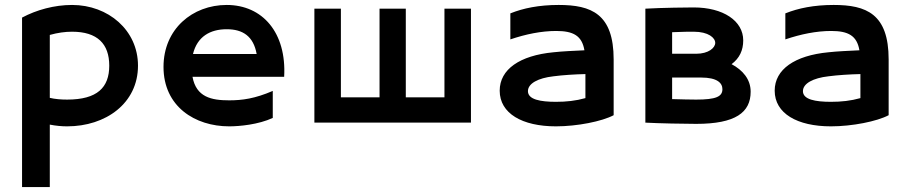

<svg xmlns="http://www.w3.org/2000/svg" viewBox="-20 -495 3670 775"><path d="M69 -424V260H181V8C206 13 230 15 251 15C407 15 537 -78 537 -230C537 -373 417 -475 271 -475C199 -475 127 -455 69 -424ZM181 -100V-354C213 -363 243 -367 271 -367C373 -367 421 -318 421 -230C421 -142 373 -93 251 -93C226 -93 202 -95 181 -100Z M640 -225C640 -65 767 15 905 15C946 15 1023 8 1081 -19V-128C1009 -97 958 -90 905 -90C833 -90 772 -103 757 -185H1127C1137 -363 1040 -475 895 -475C757 -475 640 -378 640 -225ZM759 -277C776 -347 828 -377 895 -377C960 -377 1003 -349 1016 -277Z M1249 0H1881V-460H1774V-102H1618V-460H1512V-102H1356V-460H1249Z M1997 -129C1997 -37 2088 15 2224 15C2310 15 2410 -5 2457 -30V-255C2457 -439 2367 -475 2235 -475C2156 -475 2092 -462 2040 -441V-336C2102 -357 2165 -370 2225 -370C2294 -370 2329 -351 2339 -292C2297 -290 2250 -288 2214 -284C2078 -271 1997 -215 1997 -129ZM2111 -127C2111 -158 2152 -180 2214 -187C2252 -192 2300 -195 2343 -196V-99C2304 -88 2266 -84 2224 -84C2162 -84 2111 -93 2111 -127Z M2585 -460V0C2638 3 2745 5 2790 5C2949 5 3010 -41 3010 -125C3010 -175 2978 -212 2933 -236C2965 -260 2980 -292 2980 -332C2980 -411 2899 -465 2780 -465C2759 -465 2654 -464 2585 -460ZM2693 -95V-182H2810C2875 -182 2896 -160 2896 -135C2896 -105 2870 -93 2790 -93C2765 -93 2729 -94 2693 -95ZM2693 -278V-365C2733 -367 2767 -367 2780 -367C2840 -367 2867 -342 2867 -322C2867 -302 2840 -278 2790 -278Z M3107 -129C3107 -37 3198 15 3334 15C3420 15 3520 -5 3567 -30V-255C3567 -439 3477 -475 3345 -475C3266 -475 3202 -462 3150 -441V-336C3212 -357 3275 -370 3335 -370C3404 -370 3439 -351 3449 -292C3407 -290 3360 -288 3324 -284C3188 -271 3107 -215 3107 -129ZM3221 -127C3221 -158 3262 -180 3324 -187C3362 -192 3410 -195 3453 -196V-99C3414 -88 3376 -84 3334 -84C3272 -84 3221 -93 3221 -127Z"/></svg>

Font: KT Kiyosuna Sans Bold
Style: Regular
Weight: 700
Designer: [Zen Kaku Gothic] Yoshimichi Ohira
Version: Version 1.010;Glyphs 3.1.2 (3151)